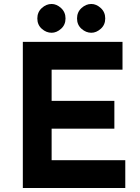

<svg xmlns="http://www.w3.org/2000/svg" viewBox="-20 -947 706 967"><path d="M95 -736H597V-596H240V-439H556V-299H240V-140H611V0H95ZM168 -854Q168 -886 190.5 -906.5Q213 -927 240 -927Q265 -927 287.5 -906.5Q310 -886 310 -854Q310 -822 287.5 -802Q265 -782 240 -782Q213 -782 190.5 -802Q168 -822 168 -854ZM368 -854Q368 -886 390.5 -906.5Q413 -927 440 -927Q465 -927 487.5 -906.5Q510 -886 510 -854Q510 -822 487.5 -802Q465 -782 440 -782Q413 -782 390.5 -802Q368 -822 368 -854Z"/></svg>

Font: Josefin Sans Thin
Style: Bold
Weight: 700
Version: Version 2.000